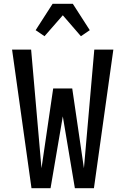

<svg xmlns="http://www.w3.org/2000/svg" viewBox="-20 -998 665 1018"><path d="M147 0 44 -735H145L200 -106L262 -529H363L425 -106L480 -735H581L478 0H377L313 -381L248 0ZM216 -806 169 -838 259 -978H366L456 -838L409 -806L313 -917Z"/></svg>

Font: Iosevka Custom Semibold
Style: Regular
Weight: 600
Designer: Belleve Invis
Foundry: Belleve Invis
Version: Version 27.0.2; ttfautohint (v1.8.4)